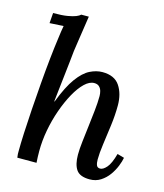

<svg xmlns="http://www.w3.org/2000/svg" viewBox="-114 -841 801 937"><g transform="rotate(15 286.5 -372.0)"><path d="M427 11Q377 11 359 -15.5Q341 -42 341 -91Q341 -119 345.5 -157.5Q350 -196 355 -237.5Q360 -279 364.5 -320Q369 -361 369 -394Q369 -407 365.5 -419.5Q362 -432 353 -440.5Q344 -449 328 -449Q304 -449 279.5 -425.5Q255 -402 232.5 -361.5Q210 -321 192 -270Q174 -219 164 -165Q154 -111 154 -59Q154 -45 154.5 -29Q155 -13 156 0H59Q57 -12 57 -18.5Q57 -25 57 -33Q57 -68 59.5 -123.5Q62 -179 66.5 -245.5Q71 -312 76.5 -380Q82 -448 88.5 -509Q95 -570 101 -612Q104 -635 106 -649Q108 -663 111 -679L41 -675L45 -727Q90 -727 116.5 -731.5Q143 -736 158 -742Q173 -748 180 -755H218Q214 -729 209 -695Q204 -661 199 -628.5Q194 -596 191 -574Q189 -554 185.5 -521Q182 -488 177.5 -449.5Q173 -411 169 -374.5Q165 -338 162 -312H164Q195 -393 226.5 -436Q258 -479 290 -495Q322 -511 353 -511Q414 -511 440.5 -471.5Q467 -432 467 -373Q467 -324 460 -271Q453 -218 446.5 -171Q440 -124 440 -93Q440 -75 444.5 -64Q449 -53 463 -53Q478 -53 495.5 -73Q513 -93 527 -144L562 -134Q559 -116 549 -91Q539 -66 522.5 -43Q506 -20 482 -4.5Q458 11 427 11Z"/></g></svg>

Font: Lora Medium
Style: Italic
Weight: 500
Italic angle: -3°
Designer: Olga Karpushina, Alexei Vanyashin (Cyrillic)
Foundry: Cyreal
Version: Version 3.004